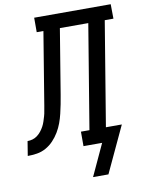

<svg xmlns="http://www.w3.org/2000/svg" viewBox="-154 -802 784 1045"><g transform="rotate(-10 238.5 -280.0)"><path d="M274 175 355 0H252V-80H299L394 -655H237L178 -296Q174 -271 169 -246Q164 -221 158 -195.5Q152 -170 143 -145.5Q134 -121 120 -97.5Q106 -74 87 -54Q68 -34 44.5 -21Q21 -8 -5 -4Q-31 0 -56 0L-43 -80Q-29 -80 -15 -84Q-1 -88 11 -97Q23 -106 32.5 -118Q42 -130 49 -143Q56 -156 60.5 -170Q65 -184 69 -197.5Q73 -211 75 -225Q77 -239 80 -253L146 -655H109V-735H532L533 -655H485L390 -80H478L359 175Z"/></g></svg>

Font: Iosevka Curly Slab Medium
Style: Italic
Weight: 500
Italic angle: -9°
Monospace: yes
Designer: Belleve Invis
Foundry: Belleve Invis
Version: Version 22.1.2; ttfautohint (v1.8.4)